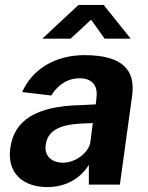

<svg xmlns="http://www.w3.org/2000/svg" viewBox="-20 -750 603 780"><path d="M405 -593H511L401 -730H299L152 -593H267L350 -670ZM172 10C242 10 303 -20 341 -80V0H467L517 -363C530 -462 482 -526 323 -526C203 -526 111 -468 70 -376L188 -362C221 -414 263 -432 303 -432C354 -432 378 -403 372 -354L369 -326L308 -323C126 -319 37 -261 22 -149C7 -47 74 10 172 10ZM236 -89C191 -89 158 -116 166 -163C175 -229 241 -244 308 -248L357 -250L347 -172C340 -129 286 -89 236 -89Z"/></svg>

Font: United Sans
Style: Bold Italic
Weight: 700
Italic angle: -8°
Designer: Pablo Impallari, Rodrigo Fuenzalida (Modified by Dan O. Williams)
Version: Version 1.000;PS 001.000;hotconv 1.0.88;makeotf.lib2.5.64775